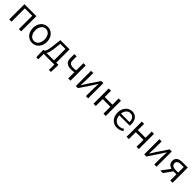

<svg xmlns="http://www.w3.org/2000/svg" viewBox="584 -2587 4813 4813"><g transform="rotate(45 2990.0 -181.0)"><path d="M95 0H176V-473H438V0H519V-540H95Z M914 13C1046 13 1163 -91 1163 -270C1163 -450 1046 -554 914 -554C782 -554 666 -450 666 -270C666 -91 782 13 914 13ZM914 -55C817 -55 750 -141 750 -270C750 -398 817 -485 914 -485C1011 -485 1079 -398 1079 -270C1079 -141 1011 -55 914 -55Z M1412 -283 1434 -473H1615V-67H1351C1377 -105 1399 -170 1412 -283ZM1317 0H1695V192H1765L1773 -16V-67H1696V-540H1370L1341 -298C1319 -120 1294 -83 1263 -67H1238V-16L1247 192H1317Z M2186 0H2267V-540H2186V-286C2153 -279 2127 -275 2094 -275C1991 -275 1945 -310 1945 -393V-540H1864V-393C1864 -262 1941 -208 2078 -208C2127 -208 2147 -212 2186 -220Z M2456 0H2531L2745 -320C2765 -353 2797 -403 2818 -436H2822C2819 -366 2814 -294 2814 -235V0H2893V-540H2817L2604 -220C2584 -187 2551 -137 2531 -104H2527C2530 -174 2535 -247 2535 -304V-540H2456Z M3083 0H3164V-245H3436V0H3517V-540H3436V-318H3164V-540H3083Z M3921 13C3996 13 4051 -12 4098 -42L4068 -96C4028 -69 3984 -52 3931 -52C3823 -52 3751 -132 3746 -252H4115C4118 -265 4119 -283 4119 -301C4119 -457 4041 -554 3906 -554C3782 -554 3665 -445 3665 -270C3665 -92 3779 13 3921 13ZM3745 -312C3756 -423 3827 -488 3907 -488C3995 -488 4047 -427 4047 -312Z M4256 0H4337V-245H4609V0H4690V-540H4609V-318H4337V-540H4256Z M4880 0H4955L5169 -320C5189 -353 5221 -403 5242 -436H5246C5243 -366 5238 -294 5238 -235V0H5317V-540H5241L5028 -220C5008 -187 4975 -137 4955 -104H4951C4954 -174 4959 -247 4959 -304V-540H4880Z M5805 0H5886V-540H5701C5581 -540 5491 -499 5491 -383C5491 -296 5547 -248 5619 -229L5451 0H5543L5698 -219H5699H5805ZM5715 -279C5627 -279 5572 -315 5572 -381C5572 -448 5627 -476 5715 -476H5805V-279Z"/></g></svg>

Font: Source Han Sans JP Normal
Style: Regular
Weight: 350
Designer: Ryoko NISHIZUKA 西塚涼子 (kana, bopomofo & ideographs); Paul D. Hunt (Latin, Greek & Cyrillic); Sandoll Communications 산돌커뮤니
Foundry: Adobe
Version: Version 2.002;hotconv 1.0.116;makeotfexe 2.5.65601